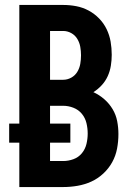

<svg xmlns="http://www.w3.org/2000/svg" viewBox="-20 -755 540 775"><path d="M235 0H58V-179H17V-256H58V-735H235Q262 -735 288 -730Q314 -725 337.5 -712.5Q361 -700 380 -680.5Q399 -661 410.5 -637Q422 -613 426.5 -587Q431 -561 431 -534Q431 -512 427.5 -490Q424 -468 415 -448Q406 -428 391 -411.5Q376 -395 357 -383Q381 -372 401 -354.5Q421 -337 434.5 -314.5Q448 -292 453 -266Q458 -240 458 -214Q458 -184 452.5 -155Q447 -126 433 -100.5Q419 -75 397 -54.5Q375 -34 348.5 -22Q322 -10 293 -5Q264 0 235 0ZM182 -433H235Q252 -433 267.5 -441.5Q283 -450 292 -465Q301 -480 304 -497Q307 -514 307 -532Q307 -549 304 -566Q301 -583 292 -598Q283 -613 267.5 -621.5Q252 -630 235 -630H182ZM182 -105H235Q256 -105 276.5 -112.5Q297 -120 310.5 -136.5Q324 -153 329 -174Q334 -195 334 -216Q334 -237 329 -258Q324 -279 310.5 -295.5Q297 -312 276.5 -320Q256 -328 235 -328H182V-256H264V-179H182Z"/></svg>

Font: Iosevka Term Curly Extrabold
Style: Regular
Weight: 800
Designer: Belleve Invis
Foundry: Belleve Invis
Version: Version 32.3.0